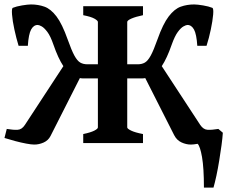

<svg xmlns="http://www.w3.org/2000/svg" viewBox="-25 -643 1023 863"><path d="M702.1 -345.7 875 -81.5Q889.2 -60.5 908.2 -59.6Q927.2 -58.6 956.5 -63.5L976.6 -46.4Q975.1 -22.9 970.7 9.8Q966.3 42.5 960.4 78.4Q954.6 114.3 947.8 146.2Q940.9 178.2 934.6 200.2H891.6Q891.6 112.3 883.1 63.2Q874.5 14.2 863.3 3.4Q854.5 4.9 846.4 5.9Q838.4 6.8 833 6.8Q812 6.8 790.8 -2.9Q769.5 -12.7 757.8 -35.6L627.9 -292Q620.6 -290.5 611.8 -290.5H546.9V-70.3Q546.9 -64.5 564.5 -55.9Q582 -47.4 617.7 -40.5V0H349.1V-40.5Q382.3 -47.4 398.7 -55.7Q415 -64 415 -70.3V-290.5H350.1Q341.3 -290.5 334 -292L202.1 -31.7Q191.9 -11.7 171.1 -2.4Q150.4 6.8 128.9 6.8Q116.2 6.8 92.8 2.4Q69.3 -2 43 -9Q16.6 -16.1 -4.9 -22.9L5.4 -63.5Q34.7 -58.6 54 -59.6Q73.2 -60.5 86.9 -81.5L259.8 -345.7Q236.3 -381.3 215.3 -441.9Q202.1 -480.5 188 -499.3Q173.8 -518.1 162.4 -524.4Q150.9 -530.8 144.5 -530.8Q126 -530.8 114.7 -510Q103.5 -489.3 100.1 -437H58.6Q47.9 -472.2 39.6 -510.7Q31.2 -549.3 29.1 -577.4Q26.9 -605.5 32.7 -607.9Q48.3 -614.3 74.2 -618.7Q100.1 -623 114.3 -623Q146.5 -623 174.8 -613Q203.1 -603 228.8 -569.3Q254.4 -535.6 279.3 -465.3Q296.4 -417 309.3 -393.3Q322.3 -369.6 335.7 -361.8Q349.1 -354 368.2 -354H415V-544.4Q415 -550.3 399.7 -559.1Q384.3 -567.9 349.1 -574.7V-615.2H617.7V-574.7Q585 -567.9 565.9 -559.6Q546.9 -551.3 546.9 -544.4V-354H593.8Q612.8 -354 626.2 -361.8Q639.6 -369.6 652.6 -393.3Q665.5 -417 682.6 -465.3Q707.5 -535.6 733.4 -569.3Q759.3 -603 787.4 -613Q815.4 -623 847.7 -623Q861.8 -623 887.7 -618.7Q913.6 -614.3 929.2 -607.9Q935.5 -605.5 933.1 -577.4Q930.7 -549.3 922.6 -510.7Q914.6 -472.2 903.3 -437H861.8Q858.4 -489.3 847.2 -510Q835.9 -530.8 817.4 -530.8Q811.5 -530.8 799.8 -524.4Q788.1 -518.1 774.2 -499.3Q760.3 -480.5 746.6 -441.9Q725.6 -381.3 702.1 -345.7Z"/></svg>

Font: Gentium Book Plus
Style: Bold
Weight: 700
Designer: Victor Gaultney, Annie Olsen, Iska Routamaa, Becca Hirsbrunner
Foundry: SIL International
Version: Version 6.101